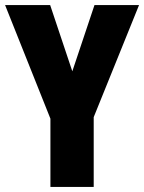

<svg xmlns="http://www.w3.org/2000/svg" viewBox="-20 -734 566 754"><path d="M264 -454 351 -714H526L348 -274V0H178V-268L0 -714H177Z"/></svg>

Font: Noto Sans Gujarati UI ExtraCondensed Black
Style: Regular
Weight: 900
Width: 2
Designer: Jelle Bosma - Monotype Design Team, Universal Thirst
Foundry: Monotype Imaging Inc.
Version: Version 2.106; ttfautohint (v1.8.4.7-5d5b)